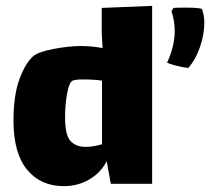

<svg xmlns="http://www.w3.org/2000/svg" viewBox="-20 -627 727 655"><path d="M327 -600 499 -607V0H358L344 -77Q324 -38 285 -15Q246 8 197 8Q119 8 72.5 -48Q26 -104 26 -216Q26 -301 46 -356Q66 -411 93 -435Q110 -450 162.5 -460Q215 -470 256 -470Q292 -470 330 -463Q327 -511 327 -516ZM677 -549Q677 -509 662 -466Q647 -423 622 -395Q579 -401 550 -413Q576 -470 576 -521Q576 -556 565 -589L572 -600Q585 -601 612 -601Q661 -601 669 -596Q677 -575 677 -549ZM328 -135V-352Q299 -356 264 -356Q234 -356 226 -351Q215 -343 208.5 -305.5Q202 -268 202 -227Q202 -166 220.5 -146Q239 -126 272 -126Q299 -126 328 -135Z"/></svg>

Font: Lalezar
Style: Regular
Weight: 400
Designer: Borna Izadpanah
Foundry: Borna Izadpanah
Version: Version 1.004